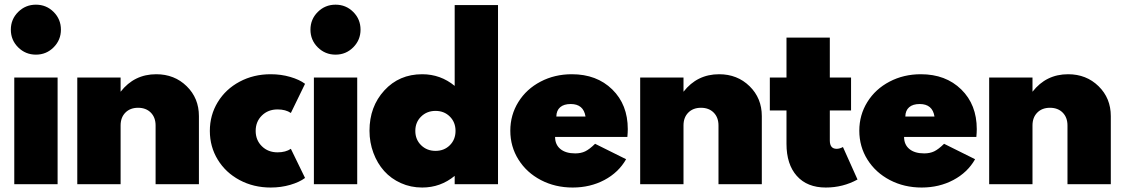

<svg xmlns="http://www.w3.org/2000/svg" viewBox="-20 -804 4904 838"><path d="M231.4 0H42.3V-465.5H231.4ZM245.9 -674.5Q245.9 -629.5 214.1 -597.5Q182.3 -565.5 136.8 -565.5Q91.4 -565.5 59.3 -597.3Q27.3 -629.1 27.3 -674.5Q27.3 -720 59.3 -751.8Q91.4 -783.6 136.8 -783.6Q182.3 -783.6 214.1 -751.8Q245.9 -720 245.9 -674.5Z M317.3 -465.5H506.4V-403.6Q565.9 -480 661.8 -480Q741.4 -480 794.8 -427.7Q848.2 -375.5 848.2 -297.3V0H659.1V-256.4Q659.1 -291.4 638.2 -312.5Q617.3 -333.6 582.7 -333.6Q548.2 -333.6 527.3 -312.5Q506.4 -291.4 506.4 -256.4V0H317.3Z M1161.4 14.5Q1086.8 14.5 1025.9 -18Q965 -50.5 930.5 -107Q895.9 -163.6 895.9 -232.7Q895.9 -301.8 930.5 -358.4Q965 -415 1025.9 -447.5Q1086.8 -480 1161.4 -480Q1206.8 -480 1247 -468.2Q1287.3 -456.4 1311.4 -438.2L1249.5 -310.9Q1226.8 -326.4 1191.4 -326.4Q1150 -326.4 1123 -299.8Q1095.9 -273.2 1095.9 -232.7Q1095.9 -192.3 1123 -165.7Q1150 -139.1 1191.4 -139.1Q1226.8 -139.1 1249.5 -154.5L1311.4 -27.3Q1287.3 -9.1 1247 2.7Q1206.8 14.5 1161.4 14.5Z M1539.1 0H1350V-465.5H1539.1ZM1553.6 -674.5Q1553.6 -629.5 1521.8 -597.5Q1490 -565.5 1444.5 -565.5Q1399.1 -565.5 1367 -597.3Q1335 -629.1 1335 -674.5Q1335 -720 1367 -751.8Q1399.1 -783.6 1444.5 -783.6Q1490 -783.6 1521.8 -751.8Q1553.6 -720 1553.6 -674.5Z M1822.7 14.5Q1772.7 14.5 1729.8 -4.8Q1686.8 -24.1 1656.8 -57.5Q1626.8 -90.9 1609.8 -136.6Q1592.7 -182.3 1592.7 -233.6Q1592.7 -338.6 1657.5 -409.3Q1722.3 -480 1822.7 -480Q1902.7 -480 1964.5 -429.1V-781.8H2153.6V0H1964.5V-36.4Q1902.7 14.5 1822.7 14.5ZM1818 -295.2Q1792.7 -270.5 1792.7 -232.7Q1792.7 -195 1818 -170.2Q1843.2 -145.5 1880.9 -145.5Q1918.6 -145.5 1943.4 -170.2Q1968.2 -195 1968.2 -232.7Q1968.2 -270.5 1943.4 -295.2Q1918.6 -320 1880.9 -320Q1843.2 -320 1818 -295.2Z M2207.3 -233.6Q2207.3 -302.3 2242.5 -358.9Q2277.7 -415.5 2339.3 -447.7Q2400.9 -480 2475.9 -480Q2584.5 -480 2652.3 -413.6Q2720 -347.3 2720 -240.5Q2720 -226.8 2718.2 -206.4H2402.7Q2402.7 -172.7 2425.9 -153.6Q2449.1 -134.5 2490.5 -134.5Q2515.5 -134.5 2534.1 -143.4Q2552.7 -152.3 2577.3 -176.4L2712.7 -109.1Q2680 -51.4 2618 -18.4Q2555.9 14.5 2479.5 14.5Q2403.2 14.5 2340.9 -18Q2278.6 -50.5 2243 -107.3Q2207.3 -164.1 2207.3 -233.6ZM2470.9 -350Q2440.9 -350 2424.8 -335.9Q2408.6 -321.8 2408.2 -295.5H2535.5Q2526.8 -350 2470.9 -350Z M2774.1 -465.5H2963.2V-403.6Q3022.7 -480 3118.6 -480Q3198.2 -480 3251.6 -427.7Q3305 -375.5 3305 -297.3V0H3115.9V-256.4Q3115.9 -291.4 3095 -312.5Q3074.1 -333.6 3039.5 -333.6Q3005 -333.6 2984.1 -312.5Q2963.2 -291.4 2963.2 -256.4V0H2774.1Z M3340 -465.5H3412.7V-640H3601.8V-465.5H3694.5V-321.8H3601.8V-190.9Q3601.8 -154.5 3631.4 -154.5Q3645 -154.5 3659.1 -162.3L3722.7 -20.5Q3659.1 14.5 3584.1 14.5Q3503.2 14.5 3458 -35.9Q3412.7 -86.4 3412.7 -176.4V-321.8H3340Z M3730.5 -233.6Q3730.5 -302.3 3765.7 -358.9Q3800.9 -415.5 3862.5 -447.7Q3924.1 -480 3999.1 -480Q4107.7 -480 4175.5 -413.6Q4243.2 -347.3 4243.2 -240.5Q4243.2 -226.8 4241.4 -206.4H3925.9Q3925.9 -172.7 3949.1 -153.6Q3972.3 -134.5 4013.6 -134.5Q4038.6 -134.5 4057.3 -143.4Q4075.9 -152.3 4100.5 -176.4L4235.9 -109.1Q4203.2 -51.4 4141.1 -18.4Q4079.1 14.5 4002.7 14.5Q3926.4 14.5 3864.1 -18Q3801.8 -50.5 3766.1 -107.3Q3730.5 -164.1 3730.5 -233.6ZM3994.1 -350Q3964.1 -350 3948 -335.9Q3931.8 -321.8 3931.4 -295.5H4058.6Q4050 -350 3994.1 -350Z M4297.3 -465.5H4486.4V-403.6Q4545.9 -480 4641.8 -480Q4721.4 -480 4774.8 -427.7Q4828.2 -375.5 4828.2 -297.3V0H4639.1V-256.4Q4639.1 -291.4 4618.2 -312.5Q4597.3 -333.6 4562.7 -333.6Q4528.2 -333.6 4507.3 -312.5Q4486.4 -291.4 4486.4 -256.4V0H4297.3Z"/></svg>

Font: Spartan MB Black
Style: Regular
Weight: 900
Designer: Matt Bailey, Mirko Velimirovic
Foundry: Matt Bailey
Version: Version 1.005